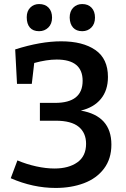

<svg xmlns="http://www.w3.org/2000/svg" viewBox="-20 -917 624 948"><path d="M530 -203Q530 -133 493.5 -84.5Q457 -36 394.5 -12.5Q332 11 255 11Q143 11 33 -37L66 -125Q111 -106 159 -95.5Q207 -85 249 -85Q319 -85 362 -115.5Q405 -146 405 -207Q405 -261 368.5 -291Q332 -321 255 -321H177V-409H252Q388 -409 388 -518Q388 -623 260 -623Q211 -623 149 -606L137 -503H64L55 -673Q181 -713 282 -713Q389 -713 451 -670Q513 -627 513 -537Q513 -471 478 -428.5Q443 -386 379 -371Q530 -345 530 -203ZM112 -832Q112 -862 129.5 -879.5Q147 -897 173 -897Q203 -897 220 -879Q237 -861 237 -830Q237 -799 218.5 -781Q200 -763 173 -763Q143 -763 127.5 -781Q112 -799 112 -832ZM324 -830Q324 -861 341.5 -879Q359 -897 386 -897Q415 -897 432 -879Q449 -861 449 -830Q449 -799 431 -781Q413 -763 386 -763Q357 -763 341 -780.5Q325 -798 324 -830Z"/></svg>

Font: Bitter Pro SemiBold
Style: Regular
Weight: 600
Designer: Sol Matas, and Bitter project Authors
Foundry: Sol Matas
Version: Version 1.010